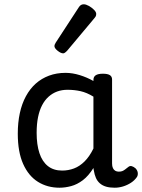

<svg xmlns="http://www.w3.org/2000/svg" viewBox="-20 -859 664 896"><path d="M258 17Q201 17 157 -10.5Q113 -38 88 -94Q63 -150 63 -235Q63 -287 72.5 -331Q82 -375 101 -410Q120 -445 147 -469Q174 -493 209 -506Q244 -519 286 -519Q318 -519 352 -508.5Q386 -498 416 -481V-486Q416 -501 427 -508Q438 -515 460 -515Q482 -515 492.5 -508.5Q503 -502 503 -488V-96Q503 -83 507 -74.5Q511 -66 518 -62Q525 -58 534 -58Q544 -58 550.5 -60.5Q557 -63 563.5 -68Q570 -73 579 -80Q586 -86 595 -83.5Q604 -81 613 -73Q622 -63 623 -52Q624 -41 619 -33Q608 -17 591 -6Q574 5 554.5 11Q535 17 515 17Q492 17 475 12Q458 7 446 -3.5Q434 -14 427.5 -29Q421 -44 418 -63Q418 -64 417 -67.5Q416 -71 416 -75Q393 -38 366.5 -18Q340 2 312 9.5Q284 17 258 17ZM151 -239Q151 -184 164 -144.5Q177 -105 203.5 -84Q230 -63 270 -63Q299 -63 325.5 -73Q352 -83 375 -106Q398 -129 416 -166V-408Q385 -427 356 -433.5Q327 -440 295 -440Q269 -440 247 -432Q225 -424 207 -408Q189 -392 176.5 -368Q164 -344 157.5 -312Q151 -280 151 -239ZM275 -610Q264 -610 249 -622Q234 -634 234 -644Q234 -647 235 -650Q236 -653 240 -660L347 -824Q352 -832 357.5 -835.5Q363 -839 371 -839Q381 -839 394.5 -831.5Q408 -824 418.5 -813.5Q429 -803 429 -794Q429 -787 426.5 -782.5Q424 -778 417 -770L294 -623Q282 -610 275 -610Z"/></svg>

Font: Playwrite ES
Style: Regular
Weight: 400
Designer: Veronika Burian, José Scaglione
Foundry: TypeTogether
Version: Version 1.002